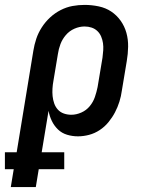

<svg xmlns="http://www.w3.org/2000/svg" viewBox="-76 -548 596 783"><path d="M-32 215 -20 142H-56V73H-8L60 -341Q64 -366 72 -390Q80 -414 94.5 -436.5Q109 -459 128.5 -477Q148 -495 171.5 -507Q195 -519 219.5 -523.5Q244 -528 269 -528Q298 -528 326.5 -522Q355 -516 377.5 -501Q400 -486 416 -463.5Q432 -441 439.5 -414Q447 -387 446.5 -357.5Q446 -328 441 -299L421 -179Q418 -156 411 -133.5Q404 -111 393 -90Q382 -69 366.5 -50Q351 -31 330.5 -17.5Q310 -4 287 2Q264 8 242 8Q219 8 197.5 1.5Q176 -5 160.5 -20Q145 -35 135.5 -54.5Q126 -74 122 -96L94 73H186V142H82L70 215ZM215 -80Q235 -80 255.5 -89Q276 -98 290 -115Q304 -132 311 -152.5Q318 -173 322 -193L342 -313Q344 -328 345 -343Q346 -358 344 -372Q342 -386 336.5 -399Q331 -412 321 -421.5Q311 -431 297.5 -435.5Q284 -440 269 -440Q248 -440 227.5 -431Q207 -422 192.5 -405Q178 -388 170.5 -368Q163 -348 160 -327L142 -219Q139 -203 138 -187Q137 -171 138.5 -156Q140 -141 145 -126.5Q150 -112 160 -101Q170 -90 184.5 -85Q199 -80 215 -80Z"/></svg>

Font: Iosevka Curly Semibold
Style: Italic
Weight: 600
Italic angle: -9°
Monospace: yes
Designer: Belleve Invis
Foundry: Belleve Invis
Version: Version 22.1.2; ttfautohint (v1.8.4)